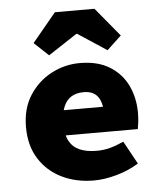

<svg xmlns="http://www.w3.org/2000/svg" viewBox="-54 -792 707 851"><g transform="rotate(-5 300.0 -367.0)"><path d="M330 12Q251 12 187.5 -19Q124 -50 87 -108.5Q50 -167 50 -250Q50 -332 87.5 -390.5Q125 -449 185 -480.5Q245 -512 312 -512Q391 -512 444 -479.5Q497 -447 523.5 -392Q550 -337 550 -270Q550 -248 547.5 -227.5Q545 -207 543 -198H180V-310H424L400 -280Q400 -330 380 -356Q360 -382 318 -382Q285 -382 262.5 -368Q240 -354 228 -324.5Q216 -295 216 -250Q216 -203 231.5 -174Q247 -145 277.5 -131.5Q308 -118 354 -118Q384 -118 412.5 -125.5Q441 -133 474 -148L530 -46Q485 -18 431 -3Q377 12 330 12ZM180 -558 116 -618 222 -746H398L504 -618L440 -558L312 -642H308Z"/></g></svg>

Font: Source Code Pro ExtraLight Black
Style: Regular
Weight: 900
Monospace: yes
Version: Version 1.018;hotconv 1.0.116;makeotfexe 2.5.65601